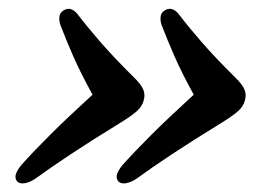

<svg xmlns="http://www.w3.org/2000/svg" viewBox="-20 -466 628 443"><path d="M545 -234Q541.5 -220.5 529.5 -209.8Q517.5 -199 492.5 -183.5Q424 -141.5 376.5 -110Q329 -78.5 294 -53Q281.5 -45 270.2 -43.2Q259 -41.5 253 -47.5Q247 -55 250.2 -64.5Q253.5 -74 262.5 -85Q291 -117 330.5 -156.2Q370 -195.5 427 -247.5Q398.5 -299.5 381.8 -338Q365 -376.5 353 -408Q349.5 -418 350.5 -427.2Q351.5 -436.5 359.5 -441.5Q376 -452.5 391.5 -434.5Q414 -405 445 -369.2Q476 -333.5 522.5 -287.5Q539 -271.5 544 -259.5Q549 -247.5 545 -234ZM311.5 -234Q308 -220.5 296 -209.8Q284 -199 259 -183.5Q190.5 -141.5 143 -110Q95.5 -78.5 60.5 -53Q48 -45 36.8 -43.2Q25.5 -41.5 19.5 -47.5Q13.5 -55 16.8 -64.5Q20 -74 29 -85Q57.5 -117 97 -156.2Q136.5 -195.5 193.5 -247.5Q165 -299.5 148.2 -338Q131.5 -376.5 119.5 -408Q116 -418 117 -427.2Q118 -436.5 126 -441.5Q142.5 -452.5 158 -434.5Q180.5 -405 211.5 -369.2Q242.5 -333.5 289 -287.5Q305.5 -271.5 310.5 -259.5Q315.5 -247.5 311.5 -234Z"/></svg>

Font: Fraunces 9pt S050 SemiBold
Style: Italic
Weight: 600
Italic angle: -16°
Version: Version 1.000; ttfautohint (v1.8.3)